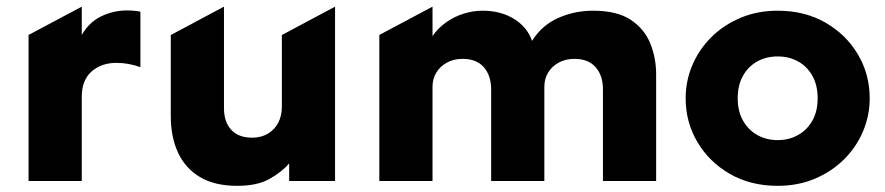

<svg xmlns="http://www.w3.org/2000/svg" viewBox="-20 -558 2730 592"><path d="M68.1 0V-450.2L232.1 -537.5V-450.2Q255 -490 292.5 -507.9Q330 -525.8 372.1 -525.8Q382.5 -525.8 392.9 -524.8Q403.4 -523.9 412.9 -522V-350.8Q395.9 -357.1 376.9 -360.7Q357.9 -364.2 339.1 -364.2Q292.6 -364.2 262.4 -337.6Q232.1 -310.9 232.1 -259.5V0Z M711.6 15Q641.9 15 596.4 -12.2Q551 -39.4 528.8 -87.7Q506.6 -136 506.6 -199.8V-450L670.6 -537.5V-224.2Q670.6 -182.2 692.9 -157.9Q715.1 -133.5 757.6 -133.5Q785 -133.5 805.7 -145.7Q826.4 -157.9 837.8 -179.4Q849.1 -201 849.1 -229.5V-450L1013.1 -537.5V0H871.6V-54Q847.1 -26.2 809.6 -5.6Q772 15 711.6 15Z M1149.6 0V-450.2L1313.6 -537.5V-446.8Q1331.9 -472.8 1356.9 -490.1Q1382 -507.5 1410.6 -516.2Q1439.1 -525 1468.1 -525Q1523.9 -525 1564.8 -499.8Q1605.6 -474.6 1620.6 -432Q1650.6 -480.2 1701.1 -502.6Q1751.6 -525 1808.4 -525Q1882.4 -525 1924.9 -496.8Q1967.4 -468.5 1985.2 -423.7Q2003.1 -378.9 2003.1 -329V0H1839.1V-282Q1839.1 -324.8 1816.7 -350.6Q1794.2 -376.5 1751.1 -376.5Q1723.9 -376.5 1702.9 -365.1Q1681.9 -353.6 1670.1 -334.3Q1658.4 -315 1658.4 -291V0H1494.4V-282Q1494.4 -324.8 1471.9 -350.6Q1449.5 -376.5 1406.4 -376.5Q1379.1 -376.5 1358.1 -365.1Q1337.1 -353.6 1325.4 -334.3Q1313.6 -315 1313.6 -291V0Z M2377.9 15Q2294.5 15 2230.5 -21.8Q2166.5 -58.6 2130.3 -120Q2094.1 -181.4 2094.1 -255Q2094.1 -308.5 2114.8 -357.2Q2135.5 -405.9 2173.5 -443.6Q2211.5 -481.2 2263.5 -503.1Q2315.5 -525 2377.9 -525Q2461.2 -525 2525.2 -488.2Q2589.2 -451.4 2625.4 -390Q2661.6 -328.6 2661.6 -255Q2661.6 -201.5 2640.9 -152.8Q2620.2 -104.1 2582.2 -66.4Q2544.2 -28.8 2492.4 -6.9Q2440.6 15 2377.9 15ZM2377.9 -126Q2413 -126 2440.9 -141.8Q2468.9 -157.5 2485 -186.4Q2501.1 -215.2 2501.1 -255Q2501.1 -294.8 2485.2 -323.7Q2469.2 -352.6 2441.3 -368.3Q2413.4 -384 2377.9 -384Q2342.4 -384 2314.4 -368.3Q2286.5 -352.6 2270.6 -323.7Q2254.6 -294.8 2254.6 -255Q2254.6 -215.2 2270.8 -186.4Q2286.9 -157.5 2314.8 -141.8Q2342.8 -126 2377.9 -126Z"/></svg>

Font: Geologica-Sharp
Style: Regular
Weight: 100
Designer: Sindre Bremnes, Frode Helland
Foundry: Monokrom Skriftforlag AS
Version: Version 1.010;gftools[0.9.28]